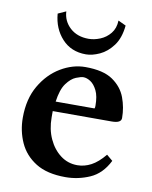

<svg xmlns="http://www.w3.org/2000/svg" viewBox="-77 -711 615 779"><g transform="rotate(10 230.5 -321.5)"><path d="M133 -653Q135 -613 164.5 -586Q194 -559 241 -559Q264 -559 288.5 -569Q313 -579 330 -600Q347 -621 348 -653L380 -638Q375 -586 351.5 -554.5Q328 -523 297.5 -509Q267 -495 241 -495Q180 -495 142.5 -536Q105 -577 100 -638ZM397 -109 422 -88Q394 -32 346 -11Q298 10 246 10Q170 10 123.5 -19Q77 -48 55.5 -95.5Q34 -143 34 -198Q34 -275 66 -330Q98 -385 147.5 -414.5Q197 -444 249 -444Q323 -444 362 -417Q401 -390 416 -349.5Q431 -309 431 -266Q431 -245 392 -245H149V-219Q149 -170 167 -131Q185 -92 215.5 -69Q246 -46 285 -46Q314 -46 341.5 -60.5Q369 -75 397 -109ZM154 -285H314Q316 -287 316 -296Q316 -336 304.5 -359Q293 -382 277.5 -392Q262 -402 248 -402Q238 -402 218 -394Q198 -386 179.5 -361Q161 -336 154 -285Z"/></g></svg>

Font: Libertinus Serif SemiBold
Style: Regular
Weight: 600
Designer: Philipp H. Poll, Khaled Hosny
Foundry: Caleb Maclennan
Version: Version 7.051;RELEASE